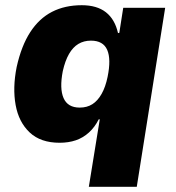

<svg xmlns="http://www.w3.org/2000/svg" viewBox="-20 -537 676 737"><path d="M321 180 363 -79H359Q344 -49 321.5 -28.5Q299 -8 271 1.5Q243 11 209 11Q136 11 94 -28.5Q52 -68 40 -134Q28 -200 44 -280Q62 -361 96 -413.5Q130 -466 179.5 -491.5Q229 -517 294 -517Q352 -517 386.5 -490Q421 -463 433 -410L438 -411L453 -507H614L505 180ZM286 -124Q314 -124 334.5 -137Q355 -150 370 -176.5Q385 -203 393 -242Q407 -310 391.5 -345.5Q376 -381 329 -381Q302 -381 281 -368.5Q260 -356 245 -330Q230 -304 221 -264Q208 -197 224 -160.5Q240 -124 286 -124Z"/></svg>

Font: Nunito Sans 7pt SemiCondensed Black
Style: Italic
Weight: 900
Width: 4
Italic angle: -9°
Designer: Vernon Adams
Foundry: Vernon Adams
Version: Version 3.101;gftools[0.9.27]